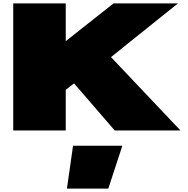

<svg xmlns="http://www.w3.org/2000/svg" viewBox="-20 -770 1109 1133"><path d="M58 0H368V-240L417 -278L657 0H1045L635 -433L1030 -750H650L368 -527V-750H58ZM411 90 375 343H619L702 90Z"/></svg>

Font: Mattone Black
Style: Regular
Weight: 900
Width: 6
Designer: Nunzio Mazzaferro
Foundry: Collletttivo
Version: Version 2.000;Glyphs 3.2 (3217)